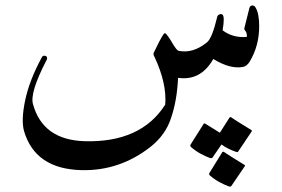

<svg xmlns="http://www.w3.org/2000/svg" viewBox="-20 -393 1032 703"><path d="M893 -363Q896 -373 903 -373Q912 -373 916 -365Q929 -343 929 -297Q929 -225 894 -167Q884 -151 870 -148Q823 -139 761 -177Q715 -96 632 -108Q630 -65 623.5 -28.5Q617 8 606 40Q586 101 532 144Q419 233 279 230Q109 226 68 87Q57 47 72 -25Q87 -98 133 -183Q136 -189 142 -189Q148 -189 151 -185Q154 -180 151 -174Q88 -53 101 -11Q137 119 289 124Q496 130 585 -10Q591 -88 546 -184Q540 -194 543 -200Q554 -223 563 -240.5Q572 -258 579 -268Q583 -274 588 -269Q590 -267 596 -259Q602 -251 610 -237Q627 -208 634 -207Q686 -196 738 -238Q757 -254 775 -330Q776 -337 783 -340Q789 -343 794 -340Q804 -333 795 -282Q834 -253 884 -258Q884 -274 879 -279Q873 -285 875 -291ZM758 184Q756 187 750 186Q731 179 713 169Q695 159 679 145Q675 141 678 136L726 60Q728 57 735 62Q738 64 750.5 71.5Q763 79 785 93L820 38Q823 33 830 39Q834 42 851.5 53Q869 64 900 83Q904 86 901 89L852 162Q850 165 845 163Q844 163 844 163Q830 158 816.5 151.5Q803 145 791 136ZM827 288Q825 291 819 290Q800 283 782 273Q764 263 748 249Q744 245 747 240L794 164Q797 160 804 166Q808 169 825.5 180Q843 191 874 210Q879 213 876 216Z"/></svg>

Font: Amiri
Style: Regular
Weight: 400
Designer: Khaled Hosny
Version: Version 0.114